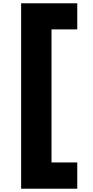

<svg xmlns="http://www.w3.org/2000/svg" viewBox="-20 -924 562 1163"><path d="M448 -904V-746H292V60H448V219H108V-904Z"/></svg>

Font: DVN-Poppins ExtBd
Style: Regular
Weight: 800
Designer: Ninad Kale (Devanagari), Jonny Pinhorn (Latin)
Foundry: Indian Type Foundry
Version: 4.004